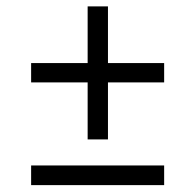

<svg xmlns="http://www.w3.org/2000/svg" viewBox="-20 -664 596 586"><path d="M247.5 -238.5V-412.5H75V-471.5H247.5V-644.5H309.5V-471.5H481V-412.5H309.5V-238.5ZM75 -99V-159H481V-99Z"/></svg>

Font: Libre Caslon Text SemiBold
Style: Regular
Weight: 600
Designer: Pablo Impallari, Rodrigo Fuenzalida, Katja Schimmel
Foundry: Pablo Impallari, Rodrigo Fuenzalida
Version: Version 2.000